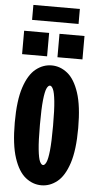

<svg xmlns="http://www.w3.org/2000/svg" viewBox="-67 -1095 585 1144"><g transform="rotate(5 225.0 -523.0)"><path d="M225.5 11Q174 11 130.8 -23.5Q87.5 -58 61.5 -136.8Q35.5 -215.5 35.5 -348Q35.5 -480 61.5 -558.5Q87.5 -637 130.8 -671.5Q174 -706 225.5 -706Q276.5 -706 319.8 -671.5Q363 -637 389 -558.5Q415 -480 415 -348Q415 -215.5 389 -136.8Q363 -58 319.8 -23.5Q276.5 11 225.5 11ZM225.5 -110Q235.5 -110 244.5 -129Q253.5 -148 259 -199.5Q264.5 -251 264.5 -348Q264.5 -444.5 259 -495.8Q253.5 -547 244.5 -566Q235.5 -585 225.5 -585Q215 -585 206 -566Q197 -547 191.5 -495.8Q186 -444.5 186 -348Q186 -251 191.5 -199.5Q197 -148 206 -129Q215 -110 225.5 -110ZM43.5 -897.5H193V-757.5H43.5ZM255 -897.5H404.5V-757.5H255ZM85 -966V-1055.5H363V-966Z"/></g></svg>

Font: Trispace Condensed
Style: Bold
Weight: 700
Width: 3
Designer: Tyler Finck
Foundry: Etcetera Type Company
Version: Version 1.210; ttfautohint (v1.8.3)